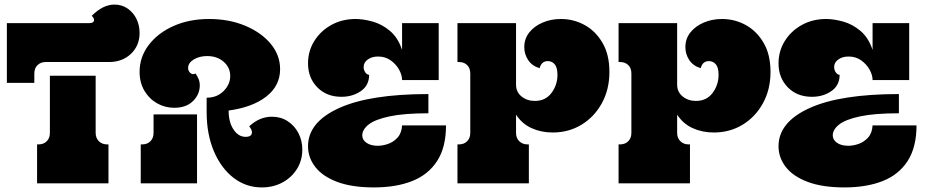

<svg xmlns="http://www.w3.org/2000/svg" viewBox="-20 -801 4045 839"><path d="M10 -439V-700H370Q391 -700 391 -714Q391 -719 388 -723.5Q385 -728 381 -732Q430 -781 480 -781Q513 -781 538 -763.5Q563 -746 576.5 -718Q590 -690 590 -657Q590 -602 552.5 -566Q515 -530 456 -530H180Q158 -530 144 -516.5Q130 -503 130 -480V-439ZM454 0H142V-170H148Q171 -170 184.5 -184Q198 -198 198 -220V-470H398V-220Q398 -198 412 -184Q426 -170 448 -170H454Z M590 -487Q590 -552 630 -604.5Q670 -657 738.5 -687.5Q807 -718 894 -718Q981 -718 1051.5 -688.5Q1122 -659 1163 -609.5Q1204 -560 1204 -499Q1204 -426 1143.5 -379Q1083 -332 979 -318Q979 -267 1000.5 -235Q1022 -203 1053 -203Q1081 -203 1081 -223Q1081 -234 1069 -249Q1114 -291 1168 -291Q1207 -291 1237 -271.5Q1267 -252 1284 -219.5Q1301 -187 1301 -147Q1301 -100 1277.5 -62.5Q1254 -25 1214 -3.5Q1174 18 1124 18Q1055 18 1000.5 -24Q946 -66 914.5 -140.5Q883 -215 883 -311V-374Q928 -374 957 -403Q986 -432 986 -469Q986 -506 957.5 -531Q929 -556 885 -556Q851 -556 826.5 -541Q802 -526 802 -504Q802 -493 809 -485Q816 -477 824 -477Q830 -477 834 -480Q842 -470 847.5 -456.5Q853 -443 853 -428Q853 -389 823.5 -359.5Q794 -330 741 -330Q701 -330 666.5 -349.5Q632 -369 611 -404.5Q590 -440 590 -487ZM651 -301H841V0H595V-170H601Q624 -170 637.5 -184Q651 -198 651 -220Z M1326 -524Q1326 -578 1353.5 -622Q1381 -666 1428 -692Q1475 -718 1534 -718Q1567 -718 1607.5 -707Q1648 -696 1683.5 -666.5Q1719 -637 1737 -583V-700H1897V-451H1737Q1737 -473 1724 -496.5Q1711 -520 1687.5 -537Q1664 -554 1632 -554Q1605 -554 1587 -541Q1569 -528 1569 -508Q1569 -495 1576.5 -484.5Q1584 -474 1593 -474Q1593 -428 1557 -403Q1521 -378 1472 -378Q1407 -378 1366.5 -419.5Q1326 -461 1326 -524ZM1326 -162Q1326 -267 1461 -328.5Q1596 -390 1852 -390V-306Q1746 -306 1682.5 -292.5Q1619 -279 1591 -257Q1563 -235 1563 -209Q1563 -190 1581.5 -177Q1600 -164 1631 -164Q1652 -164 1675.5 -172Q1699 -180 1717 -199.5Q1735 -219 1737 -253H1929Q1929 -158 1890.5 -98Q1852 -38 1781.5 -10Q1711 18 1614 18Q1518 18 1454 -6Q1390 -30 1358 -71Q1326 -112 1326 -162Z M1979 -170H1985Q2008 -170 2021.5 -184Q2035 -198 2035 -220V-480Q2035 -503 2021.5 -516.5Q2008 -530 1985 -530H1979V-700H2235V-431Q2235 -399 2259 -379.5Q2283 -360 2317 -360Q2364 -360 2390 -395Q2416 -430 2416 -474Q2416 -506 2404 -520Q2392 -534 2374 -534Q2346 -534 2338 -503Q2305 -513 2288 -538.5Q2271 -564 2271 -595Q2271 -632 2293 -659.5Q2315 -687 2351.5 -702.5Q2388 -718 2431 -718Q2487 -718 2535 -691.5Q2583 -665 2613 -613.5Q2643 -562 2643 -487Q2643 -410 2610 -350Q2577 -290 2521 -256Q2465 -222 2395 -222Q2345 -222 2303 -241Q2261 -260 2235 -300V-220Q2235 -198 2249 -184Q2263 -170 2285 -170H2291V0H1979Z M2683 -170H2689Q2712 -170 2725.5 -184Q2739 -198 2739 -220V-480Q2739 -503 2725.5 -516.5Q2712 -530 2689 -530H2683V-700H2939V-431Q2939 -399 2963 -379.5Q2987 -360 3021 -360Q3068 -360 3094 -395Q3120 -430 3120 -474Q3120 -506 3108 -520Q3096 -534 3078 -534Q3050 -534 3042 -503Q3009 -513 2992 -538.5Q2975 -564 2975 -595Q2975 -632 2997 -659.5Q3019 -687 3055.5 -702.5Q3092 -718 3135 -718Q3191 -718 3239 -691.5Q3287 -665 3317 -613.5Q3347 -562 3347 -487Q3347 -410 3314 -350Q3281 -290 3225 -256Q3169 -222 3099 -222Q3049 -222 3007 -241Q2965 -260 2939 -300V-220Q2939 -198 2953 -184Q2967 -170 2989 -170H2995V0H2683Z M3382 -524Q3382 -578 3409.5 -622Q3437 -666 3484 -692Q3531 -718 3590 -718Q3623 -718 3663.5 -707Q3704 -696 3739.5 -666.5Q3775 -637 3793 -583V-700H3953V-451H3793Q3793 -473 3780 -496.5Q3767 -520 3743.5 -537Q3720 -554 3688 -554Q3661 -554 3643 -541Q3625 -528 3625 -508Q3625 -495 3632.5 -484.5Q3640 -474 3649 -474Q3649 -428 3613 -403Q3577 -378 3528 -378Q3463 -378 3422.5 -419.5Q3382 -461 3382 -524ZM3382 -162Q3382 -267 3517 -328.5Q3652 -390 3908 -390V-306Q3802 -306 3738.5 -292.5Q3675 -279 3647 -257Q3619 -235 3619 -209Q3619 -190 3637.5 -177Q3656 -164 3687 -164Q3708 -164 3731.5 -172Q3755 -180 3773 -199.5Q3791 -219 3793 -253H3985Q3985 -158 3946.5 -98Q3908 -38 3837.5 -10Q3767 18 3670 18Q3574 18 3510 -6Q3446 -30 3414 -71Q3382 -112 3382 -162Z"/></svg>

Font: Exile
Style: Regular
Weight: 400
Designer: Bartłomiej Rózga @rozgatype
Version: Version 1.000; ttfautohint (v1.8.4.7-5d5b)